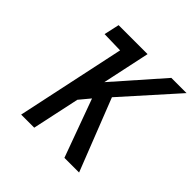

<svg xmlns="http://www.w3.org/2000/svg" viewBox="-179 -858 1017 1017"><g transform="rotate(45 329.0 -350.0)"><path d="M149 -700 130 -614 256 -611H300L319 -700ZM309 -433 366 -700H268L119 0H217L274 -266L324 -326L443 0H553L394 -405L658 -700H544Z"/></g></svg>

Font: Advent Pro SemiBold
Style: Italic
Weight: 600
Italic angle: -12°
Version: Version 3.000